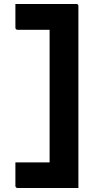

<svg xmlns="http://www.w3.org/2000/svg" viewBox="-20 -780 490 960"><path d="M57 -760H361Q364 -760 366 -759.5Q368 -759 369.5 -757.5Q371 -756 371.5 -754Q372 -752 372 -749Q372 -649 372 -548.5Q372 -448 372 -348Q372 -248 372 -147.5Q372 -47 372 53Q372 79 372 106.5Q372 134 372 160Q358 160 345 160Q332 160 318 160H68Q63 160 60 157Q57 154 57 149Q57 117 57 89.5Q57 62 57 32H228Q228 -51 228 -134Q228 -217 228 -300Q228 -383 228 -466Q228 -549 228 -631H68Q63 -631 60 -634Q57 -637 57 -642Q57 -672 57 -701Q57 -730 57 -760Z"/></svg>

Font: Recursive
Style: Bold
Weight: 700
Version: Version 1.085